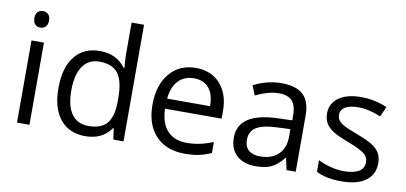

<svg xmlns="http://www.w3.org/2000/svg" viewBox="-71 -991 2603 1232"><g transform="rotate(10 1230.0 -375.0)"><path d="M167 0H85.9V-535.2H167ZM79.1 -680.2Q79.1 -708 92.8 -720.9Q106.4 -733.9 127 -733.9Q146.5 -733.9 160.6 -720.7Q174.8 -707.5 174.8 -680.2Q174.8 -652.8 160.6 -639.4Q146.5 -626 127 -626Q106.4 -626 92.8 -639.4Q79.1 -652.8 79.1 -680.2Z M703.1 -71.8H698.7Q642.6 9.8 530.8 9.8Q425.8 9.8 367.4 -62Q309.1 -133.8 309.1 -266.1Q309.1 -398.4 367.7 -471.7Q426.3 -544.9 530.8 -544.9Q639.6 -544.9 697.8 -465.8H704.1L700.7 -504.4L698.7 -542V-759.8H779.8V0H713.9ZM541 -58.1Q624 -58.1 661.4 -103.3Q698.7 -148.4 698.7 -249V-266.1Q698.7 -379.9 660.9 -428.5Q623 -477.1 540 -477.1Q468.8 -477.1 430.9 -421.6Q393.1 -366.2 393.1 -265.1Q393.1 -162.6 430.7 -110.4Q468.3 -58.1 541 -58.1Z M1177.7 9.8Q1059.1 9.8 990.5 -62.5Q921.9 -134.8 921.9 -263.2Q921.9 -392.6 985.6 -468.8Q1049.3 -544.9 1156.7 -544.9Q1257.3 -544.9 1315.9 -478.8Q1374.5 -412.6 1374.5 -304.2V-252.9H1005.9Q1008.3 -158.7 1053.5 -109.9Q1098.6 -61 1180.7 -61Q1267.1 -61 1351.6 -97.2V-24.9Q1308.6 -6.3 1270.3 1.7Q1231.9 9.8 1177.7 9.8ZM1155.8 -477.1Q1091.3 -477.1 1053 -435.1Q1014.6 -393.1 1007.8 -318.8H1287.6Q1287.6 -395.5 1253.4 -436.3Q1219.2 -477.1 1155.8 -477.1Z M1841.8 0 1825.7 -76.2H1821.8Q1781.7 -25.9 1741.9 -8.1Q1702.1 9.8 1642.6 9.8Q1563 9.8 1517.8 -31.2Q1472.7 -72.3 1472.7 -147.9Q1472.7 -310.1 1731.9 -317.9L1822.8 -320.8V-354Q1822.8 -417 1795.7 -447Q1768.6 -477.1 1709 -477.1Q1642.1 -477.1 1557.6 -436L1532.7 -498Q1572.3 -519.5 1619.4 -531.7Q1666.5 -543.9 1713.9 -543.9Q1809.6 -543.9 1855.7 -501.5Q1901.9 -459 1901.9 -365.2V0ZM1658.7 -57.1Q1734.4 -57.1 1777.6 -98.6Q1820.8 -140.1 1820.8 -214.8V-263.2L1739.7 -259.8Q1643.1 -256.3 1600.3 -229.7Q1557.6 -203.1 1557.6 -147Q1557.6 -103 1584.2 -80.1Q1610.8 -57.1 1658.7 -57.1Z M2414.1 -146Q2414.1 -71.3 2358.4 -30.8Q2302.7 9.8 2202.1 9.8Q2095.7 9.8 2036.1 -23.9V-99.1Q2074.7 -79.6 2118.9 -68.4Q2163.1 -57.1 2204.1 -57.1Q2267.6 -57.1 2301.8 -77.4Q2335.9 -97.7 2335.9 -139.2Q2335.9 -170.4 2308.8 -192.6Q2281.7 -214.8 2203.1 -245.1Q2128.4 -272.9 2096.9 -293.7Q2065.4 -314.5 2050 -340.8Q2034.7 -367.2 2034.7 -403.8Q2034.7 -469.2 2087.9 -507.1Q2141.1 -544.9 2233.9 -544.9Q2320.3 -544.9 2402.8 -509.8L2374 -443.8Q2293.5 -477.1 2228 -477.1Q2170.4 -477.1 2141.1 -459Q2111.8 -440.9 2111.8 -409.2Q2111.8 -387.7 2122.8 -372.6Q2133.8 -357.4 2158.2 -343.8Q2182.6 -330.1 2252 -304.2Q2347.2 -269.5 2380.6 -234.4Q2414.1 -199.2 2414.1 -146Z"/></g></svg>

Font: QFn1     
Style: Regular
Weight: 400
Foundry: Ascender Corporation
Version: Version 1.10